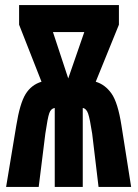

<svg xmlns="http://www.w3.org/2000/svg" viewBox="-20 -734 540 754"><path d="M188 -608H311L248 -426ZM132 0 158 -209Q167 -271 173.5 -289.5Q180 -308 195 -310V0H305V-310Q319 -308 326 -288Q333 -268 342 -209L367 0H495L457 -241Q443 -331 418 -366.5Q393 -402 356 -413L447 -637V-714H55V-637L143 -413Q103 -401 80.5 -364.5Q58 -328 44 -241L4 0Z"/></svg>

Font: Noto Sans Mono UI Condensed ExtraBold
Style: Regular
Weight: 800
Width: 3
Designer: Monotype Design team
Foundry: Monotype Imaging Inc.
Version: 1.000